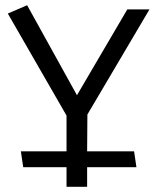

<svg xmlns="http://www.w3.org/2000/svg" viewBox="-20 -716 603 736"><path d="M314 -75V0H235V-75H69L60 -136H235V-273L10 -664L84 -696L275 -351L468 -680H553L315 -277L314 -136H494L503 -75Z"/></svg>

Font: Catamaran
Style: Regular
Weight: 400
Designer: Pria Ravichandran
Version: Version 1.000;PS 001.000;hotconv 1.0.70;makeotf.lib2.5.58329